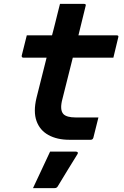

<svg xmlns="http://www.w3.org/2000/svg" viewBox="-20 -720 640 989"><path d="M487 -115Q480 -88 474 -63Q468 -38 461 -11Q458 0 447 0H337Q274 0 229.5 -24.5Q185 -49 168 -97Q151 -145 168 -216Q181 -268 194 -319.5Q207 -371 220 -423H100Q95 -423 93 -426.5Q91 -430 92 -434Q99 -462 105 -486Q111 -510 118 -538H248Q252 -553 256 -568.5Q260 -584 264 -600Q270 -626 276.5 -650.5Q283 -675 289 -700H413Q425 -700 421 -689Q412 -651 402.5 -613.5Q393 -576 384 -538H581Q593 -538 589 -527Q582 -499 576.5 -475Q571 -451 564 -423H355Q342 -370 328.5 -317.5Q315 -265 302 -212Q286 -154 307 -132Q324 -115 370 -115ZM238 61H371Q377 61 380 64.5Q383 68 379 74Q352 117 329 155Q306 193 278 239Q276 243 272 246Q268 249 261 249H150Q173 200 195 153Q217 106 238 61Z"/></svg>

Font: Recursive Mn Lnr St
Style: Bold Italic
Weight: 700
Italic angle: -15°
Monospace: yes
Version: Version 1.079;hotconv 1.0.112;makeotfexe 2.5.65598; ttfautoh